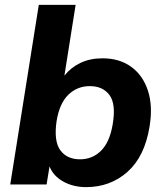

<svg xmlns="http://www.w3.org/2000/svg" viewBox="-20 -756 672 787"><path d="M333 11Q280 11 239 -12Q198 -35 183 -74L171 0H22L139 -736H290L244 -446Q270 -479 309.5 -498Q349 -517 400 -517Q470 -517 518 -482Q566 -447 586.5 -384Q607 -321 593 -237Q573 -114 502.5 -51.5Q432 11 333 11ZM308 -103Q359 -103 394.5 -138.5Q430 -174 442 -247Q456 -329 429 -366Q402 -403 348 -403Q297 -403 260.5 -368Q224 -333 212 -260Q200 -178 227 -140.5Q254 -103 308 -103Z"/></svg>

Font: Winston
Style: Bold Italic
Weight: 700
Italic angle: -9°
Designer: Original fonts by Vernon Adams / Changes by Cristiano Sobral
Foundry: Original fonts by Vernon Adams / Changes by Cristiano Sobral
Version: Version 2.503;July 17, 2020;FontCreator 13.0.0.2655 64-bit